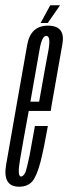

<svg xmlns="http://www.w3.org/2000/svg" viewBox="-43 -703 257 726"><path d="M29.5 3 36.5 -35.5Q21.5 -35.5 33 -101Q44 -166 69 -302Q97 -461.5 106.5 -515Q115.5 -567.5 132 -567.5Q149.5 -567.5 140.5 -515Q130.5 -463.5 105 -318.5H65.5L59 -283.5H149Q150.5 -293 151.5 -301.5Q180.5 -466 193 -536.5Q205 -606 138.5 -606Q73 -606 60 -534Q47.5 -462 19 -302Q-4 -168 -19.5 -82Q-35 3 29.5 3ZM36.5 -35.5 29.5 3Q61 3 79 -17Q96 -37 110.5 -92Q124 -146.5 138 -226.5H89Q78.5 -166.5 69 -116Q58.5 -65.5 52.5 -50Q44.5 -35.5 36.5 -35.5ZM110.5 -616H137.5L184 -683H147Z"/></svg>

Font: Anybody UltraCondensed Light
Style: Italic
Weight: 300
Width: 1
Italic angle: -10°
Version: Version 1.113;gftools[0.9.25]